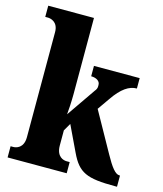

<svg xmlns="http://www.w3.org/2000/svg" viewBox="-113 -844 789 929"><g transform="rotate(15 281.0 -380.0)"><path d="M13 0H309V-56H293C279 -56 242 -64 242 -121V-197L264 -235L325 -107C367 -18 409 0 550 0H561V-56H558C537 -56 515 -85 484 -141L373 -340L415 -400C456 -460 493 -484 531 -484V-536H302V-484C329 -484 347 -471 347 -454C347 -448 350 -436 337 -421L237 -276C239 -290 242 -344 242 -378V-760H13V-704H26C39 -704 78 -697 78 -645V-119C78 -63 40 -56 26 -56H13Z"/></g></svg>

Font: Noto Serif Devanagari ExtraCondensed Black
Style: Regular
Weight: 900
Width: 2
Designer: Universal Thirst, Indian Type Foundry and the Monotype Design Team
Foundry: Monotype Imaging Inc.
Version: Version 2.004